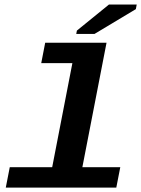

<svg xmlns="http://www.w3.org/2000/svg" viewBox="-20 -853 642 873"><path d="M354.5 -92.8H526.9L508.8 0H6.3L24.4 -92.8H217.3L309.1 -565.9H167.5L185.5 -658.7H464.4ZM326.7 -698.7 329.6 -713.9 475.6 -832.5H601.6L597.7 -811.5L409.7 -698.7Z"/></svg>

Font: Cousine
Style: Bold Italic
Weight: 700
Italic angle: -12°
Monospace: yes
Designer: Steve Matteson
Foundry: Ascender Corporation
Version: Version 1.20